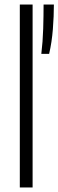

<svg xmlns="http://www.w3.org/2000/svg" viewBox="-20 -828 258 848"><path d="M67.5 0V-808H124V0ZM162.5 -590Q169 -643 170.8 -701.2Q172.5 -759.5 172.5 -808H218Q218 -757 213.5 -699.2Q209 -641.5 197 -590Z"/></svg>

Font: Encode Sans Condensed Condensed Light
Style: Regular
Weight: 300
Width: 3
Designer: Multiple Designers
Foundry: Impallari Type
Version: Version 3.000; ttfautohint (v1.8.3) -l 8 -r 50 -G 200 -x 14 